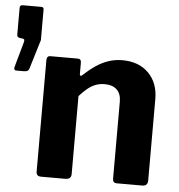

<svg xmlns="http://www.w3.org/2000/svg" viewBox="-135 -792 783 842"><g transform="rotate(5 257.0 -371.0)"><path d="M-72.9 -454.2Q-78.8 -454.2 -80.6 -458.8Q-82.5 -463.5 -81.5 -467.6L-50.5 -578.3Q-47.8 -587.2 -48.9 -591.3Q-50.1 -595.5 -56.3 -596.2L-66.3 -597.6Q-81.5 -598.3 -81.5 -612V-728.6Q-81.5 -742 -69.8 -742H13.1Q23.8 -742 23.8 -731V-597.6Q23.8 -595.2 23 -593.1Q22.1 -591 21.4 -589.3L-15.4 -467.6Q-17.9 -460 -23.3 -457.1Q-28.8 -454.2 -40.5 -454.2H-72.9ZM76.5 0Q55.4 0 55.4 -20.4V-511Q55.4 -530 71.2 -530H192Q207.1 -530 207.1 -513.4V-463.6Q207.1 -457.9 210.2 -456.1Q213.2 -454.4 218.7 -459.9Q244.5 -484 271 -502.1Q297.4 -520.3 326.3 -530.1Q355.3 -540 387.7 -540Q460.6 -540 503.4 -496.9Q546.2 -453.7 546.2 -382.3V-24.3Q546.2 0 522.2 0H411.1Q400.7 0 396.4 -4.6Q392.1 -9.3 392.1 -20.4V-358.5Q392.1 -391.8 373.5 -410.2Q354.8 -428.6 319 -428.6Q298.3 -428.6 280 -421.7Q261.8 -414.7 244.9 -401.1Q228 -387.6 209.4 -366.5V-23.3Q209.4 0 183.3 0H76.5Z"/></g></svg>

Font: Libre Franklin Thin
Style: Regular
Weight: 100
Designer: Pablo Impallari, Rodrigo Fuenzalida, Nhung Nguyen
Foundry: Impallari Type
Version: Version 3.000